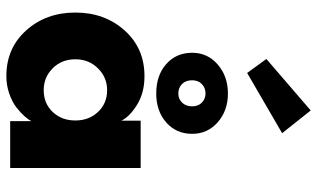

<svg xmlns="http://www.w3.org/2000/svg" viewBox="-217 -769 998 604"><g transform="rotate(90 282.0 -467.0)"><path d="M209.5 -745.5 165.5 -806 327.5 -945.5 399 -855.5ZM146 -572.5Q146 -621 183 -653Q220 -685 274 -685Q328 -685 364.5 -653Q401 -621 401 -572.5Q401 -522.5 365.2 -491Q329.5 -459.5 274 -459.5Q217 -459.5 181.5 -491Q146 -522.5 146 -572.5ZM232.5 -572.5Q232.5 -552.5 244.2 -540.8Q256 -529 274 -529Q291.5 -529 303 -541Q314.5 -553 314.5 -572.5Q314.5 -591.5 302.8 -603Q291 -614.5 274 -614.5Q256.5 -614.5 244.5 -603Q232.5 -591.5 232.5 -572.5ZM361 0V-67Q357 -58 346 -45.5Q335 -33 317.8 -19.5Q300.5 -6 274.2 3Q248 12 219.5 12Q131.5 12 75.5 -50.5Q19.5 -113 19.5 -205Q19.5 -297 75.5 -359.8Q131.5 -422.5 219.5 -422.5Q272 -422.5 309.5 -399.2Q347 -376 359.5 -350V-410.5H508.5V0ZM166.5 -205Q166.5 -162 194.8 -133.8Q223 -105.5 263.5 -105.5Q305.5 -105.5 332.2 -133.8Q359 -162 359 -205Q359 -248 332 -276.5Q305 -305 263.5 -305Q223.5 -305 195 -276.2Q166.5 -247.5 166.5 -205Z"/></g></svg>

Font: League Spartan
Style: Bold
Weight: 700
Foundry: The League of Moveable Type
Version: Version 2.002